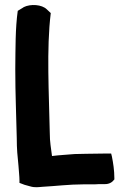

<svg xmlns="http://www.w3.org/2000/svg" viewBox="-20 -747 520 779"><path d="M42 -467C42 -362 46 -284 48 -187C48 -141 51 -114 55 -74C56 -58 59 -30 59 -15V-5C73 1 85 5 102 9C121 15 138 12 151 11C206 8 261 1 317 1H363C375 0 386 0 395 0H406C423 0 435 -7 444 -19V-24C444 -56 439 -87 434 -112L431 -124H402C381 -124 350 -123 329 -123C314 -123 299 -122 284 -122H283C251 -119 222 -118 191 -114C187 -147 182 -170 182 -207C179 -363 168 -550 186 -694L170 -709C150 -729 104 -732 76 -718L75 -717L52 -703C42 -631 43 -554 42 -467Z"/></svg>

Font: Hussar Pisanka
Style: Bd
Weight: 700
Designer: Robert Jablonski
Foundry: Cannot Into Space Fonts
Version: Version 1.070